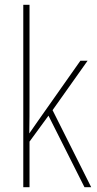

<svg xmlns="http://www.w3.org/2000/svg" viewBox="-20 -780 403 800"><path d="M103 -368V-760H77V0H103V-190L182 -298L332 0H360L199 -321L345 -527H315L141 -280C126 -259 118 -247 102 -224C103 -275 103 -316 103 -368Z"/></svg>

Font: Noto Sans Gujarati Condensed Thin
Style: Regular
Weight: 100
Width: 3
Designer: Jelle Bosma - Monotype Design Team, Universal Thirst
Foundry: Monotype Imaging Inc.
Version: Version 2.106